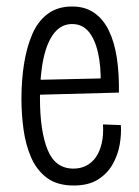

<svg xmlns="http://www.w3.org/2000/svg" viewBox="-20 -560 429 591"><path d="M207 11Q156 11 124.5 -12.5Q93 -36 76 -75Q59 -114 52.5 -161Q46 -208 46 -256Q46 -313 54 -363.5Q62 -414 79 -454Q96 -494 126.5 -517Q157 -540 202 -540Q242 -540 270 -520.5Q298 -501 315 -466Q332 -431 339.5 -382.5Q347 -334 346 -275L85 -268V-314L310 -319L290 -302Q291 -357 281.5 -398.5Q272 -440 252.5 -463Q233 -486 202 -486Q169 -486 147 -458.5Q125 -431 114 -380.5Q103 -330 103 -258Q103 -157 126.5 -99Q150 -41 206 -41Q228 -41 245.5 -50Q263 -59 275 -76Q287 -93 293 -118.5Q299 -144 297 -177L352 -175Q354 -147 348.5 -115Q343 -83 326.5 -54Q310 -25 281 -7Q252 11 207 11Z"/></svg>

Font: Bricolage Grotesque Condensed ExtraLight
Style: Regular
Weight: 250
Width: 3
Designer: Mathieu Triay
Foundry: Atelier Triay
Version: Version 1.000;gftools[0.9.30]